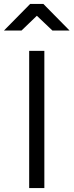

<svg xmlns="http://www.w3.org/2000/svg" viewBox="-63 -954 373 974"><path d="M85 -696H162V0H85ZM90 -934H157L290 -799H203L124 -874L46 -799H-43Z"/></svg>

Font: TitilliumText22L 400 wt
Style: 400 wt
Weight: 400
Designer: Campivisivi
Foundry: Campivisivi
Version: 1.000